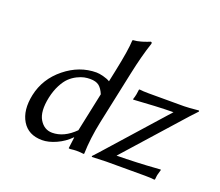

<svg xmlns="http://www.w3.org/2000/svg" viewBox="-118 -868 1203 1048"><g transform="rotate(20 484.0 -344.0)"><path d="M627.4 -49.8Q681.6 -50.3 744.9 -53Q808.1 -55.7 843.8 -58.6L879.9 -61L881.3 -58.1Q876 -42 872.6 -26.9Q871.6 -22.9 871.3 -19.3Q871.1 -15.6 870.4 -10.3Q869.6 -4.9 869.1 0L866.2 2.9Q844.2 0 811 0H585L503.4 2.9L501.5 -1.5Q508.8 -8.3 529.8 -32.2L838.4 -378.9Q787.1 -378.4 729.7 -375.5Q672.4 -372.6 640.1 -370.1L608.4 -368.2L606.9 -371.1Q612.3 -386.7 615.2 -401.9Q615.2 -402.8 619.1 -429.2L621.6 -432.1Q643.6 -429.2 677.2 -429.2H881.3Q894 -429.2 913.3 -430.7Q932.6 -432.1 947.3 -433.6Q961.9 -435.1 963.4 -435.1Q968.8 -435.1 967.3 -429.2Q959 -421.4 928.2 -387.2ZM384.3 -108.9 432.1 -335Q419.4 -365.7 401.4 -379.9Q383.3 -394 349.6 -394Q332.5 -394 315.4 -390.6Q298.3 -387.2 275.6 -376Q252.9 -364.7 234.1 -346.9Q215.3 -329.1 198.2 -296.4Q181.2 -263.7 171.9 -221.2Q153.8 -135.3 180.4 -91.1Q207 -46.9 253.9 -46.9Q322.3 -46.9 384.3 -108.9ZM374.5 -64Q340.8 -29.8 296.9 -10Q252.9 9.8 215.8 9.8Q135.7 9.8 99.6 -50Q63.5 -109.9 83 -203.1Q104.5 -304.2 188 -371.6Q271.5 -439 370.1 -439Q386.2 -439 410.6 -432.6Q435.1 -426.3 449.7 -417L463.4 -481.9Q491.2 -613.8 493.2 -669.9L496.1 -672.9Q507.8 -673.8 518.3 -675.5Q528.8 -677.2 540.3 -680.7Q551.8 -684.1 556.6 -685.5Q561.5 -687 575 -692.1Q588.4 -697.3 590.3 -698.2Q599.1 -698.2 597.2 -688Q570.3 -608.4 547.4 -500L481.9 -191.9Q460.4 -90.3 458 0L455.6 2.9Q436.5 0 411.6 0Q400.9 0 376.5 2.9Q367.7 2.9 368.2 0L376.5 -64Z"/></g></svg>

Font: Linux Biolinum
Style: Italic
Weight: 400
Italic angle: -12°
Designer: Philipp H. Poll
Foundry: Philipp H. Poll
Version: Version 1.1.3 ; ttfautohint (v0.9)